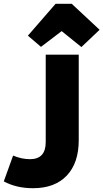

<svg xmlns="http://www.w3.org/2000/svg" viewBox="-20 -982 545 1012"><path d="M196 -735 127 -794 273 -962H358L505 -825L409 -734L305 -818ZM154 10Q66 10 0 -26L49 -162Q94 -143 138 -143Q221 -143 221 -233V-694H395V-243Q395 -123 332 -56.5Q269 10 154 10Z"/></svg>

Font: Cantarell Extra Bold
Style: Regular
Weight: 800
Designer: Dave Crossland, Nikolaus Waxweiler, Florian Fecher, Jacques Le Bailly, Eben Sorkin, Alexei Vanyashin, Alexios Zavras, Em
Version: Version 0.303